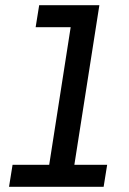

<svg xmlns="http://www.w3.org/2000/svg" viewBox="-20 -720 498 740"><path d="M14.8 0 28.4 -84.8H169.6L252.4 -615.2H117.4L131 -700H363L266.6 -84.8H393L379.4 0Z"/></svg>

Font: MuseoModerno Thin
Style: Italic
Weight: 100
Italic angle: -9°
Designer: Pablo Cosgaya, Héctor Gatti, Marcela Romero, and the Authors of The MuseoModerno Project.
Foundry: Omnibus-Type Team
Version: Version 1.003